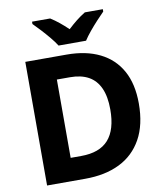

<svg xmlns="http://www.w3.org/2000/svg" viewBox="-99 -1013 930 1092"><g transform="rotate(-10 366.5 -466.5)"><path d="M678.4 -369.4Q678.4 -246.7 632.6 -164.3Q586.7 -82 503.1 -41Q419.4 0 304.1 0H83.5V-714H321.7Q434.4 -714 514.1 -674.3Q593.8 -634.7 636.1 -558.2Q678.4 -481.7 678.4 -369.4ZM512.7 -363.7Q512.7 -438.5 490.6 -487.3Q468.5 -536.2 425.6 -560Q382.6 -583.8 318.8 -583.8H242.9V-131.6H303.5Q410.1 -131.6 461.4 -189.3Q512.7 -247 512.7 -363.7ZM286 -772.5Q271.7 -795.5 249.3 -822.4Q227 -849.2 203.3 -874.9Q179.7 -900.5 161 -918.9V-932.5H265.5Q291.5 -916.2 315.1 -896.9Q338.7 -877.7 364.4 -853.3Q390.7 -877.7 415.3 -897.3Q440 -916.9 466 -932.5H569.8V-918.9Q552.1 -901.2 528.3 -875.6Q504.5 -849.9 482 -822.7Q459.5 -795.5 444.8 -772.5Z"/></g></svg>

Font: Noto Sans Oriya
Style: Regular
Weight: 400
Designer: Amélie Bonet and Sol Matas
Foundry: Google LLC
Version: Version 2.006